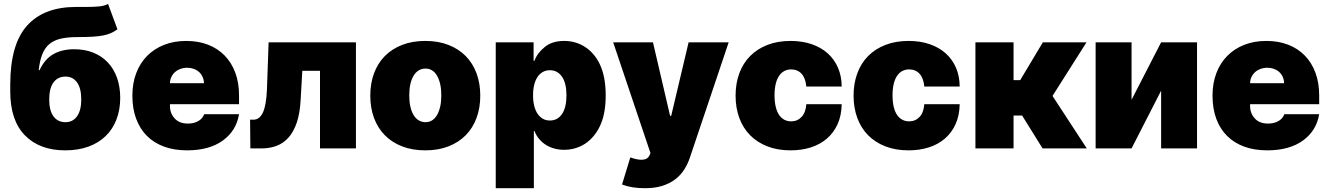

<svg xmlns="http://www.w3.org/2000/svg" viewBox="-20 -763 6831 987"><path d="M32.7 -328.1Q32.7 -535.2 119.3 -631.4Q205.6 -727.3 370.7 -727.3H421.5Q460.2 -727.3 488.8 -729.9Q517.4 -732.6 535.5 -742.9L583.8 -612.2Q566.8 -600.1 549.4 -592.5Q532 -584.9 508.9 -580.4Q485.8 -576 454.4 -574.2Q422.9 -572.4 377.8 -572.4Q327.4 -572.4 291.9 -564.1Q256.4 -555.8 233.1 -535.9Q209.9 -516 197.1 -483.3Q184.3 -450.6 179 -402H183.2Q209.5 -459.2 254.3 -484.6Q299 -509.9 360.8 -509.9Q415.8 -509.9 459.9 -492.2Q503.9 -474.4 534.6 -441.6Q565.3 -408.7 581.7 -362.6Q598 -316.4 598 -259.9Q598 -198.9 578.8 -149Q559.7 -99.1 523.3 -63.7Q486.9 -28.4 434.5 -9.2Q382.1 9.9 315.3 9.9Q183.2 9.9 107.6 -67.8Q32.7 -144.9 32.7 -292.6ZM233 -251.4Q233 -194.6 255 -164.8Q277 -134.9 316.8 -134.9Q354.4 -134.9 376.1 -165.3Q397.7 -195.7 397.7 -251.4Q397.7 -309.3 376.1 -339.3Q354.4 -369.3 316.8 -369.3Q277 -369.3 255 -339.3Q233 -309.3 233 -251.4Z M660.5 -271.3Q660.5 -334.5 680 -386.4Q699.6 -438.2 735.8 -475.1Q772 -512.1 823.2 -532.3Q874.3 -552.6 937.5 -552.6Q999.3 -552.6 1049.4 -533.2Q1099.4 -513.8 1134.8 -477.6Q1170.1 -441.4 1189.5 -389.6Q1208.8 -337.7 1208.8 -272.7V-227.3H853.7V-218.8Q853.7 -198.5 859.9 -182.7Q866.1 -166.9 878.2 -153.8Q902 -127.8 946 -127.8Q976.2 -127.8 998.8 -140.3Q1021.3 -152.7 1029.8 -176.1H1208.8Q1195 -90.9 1125.4 -40.5Q1055.8 9.9 941.8 9.9Q875.7 9.9 823.5 -9.2Q771.3 -28.4 735.1 -64.6Q698.9 -100.9 679.7 -153.1Q660.5 -205.3 660.5 -271.3ZM853.7 -335.2H1028.4Q1028.1 -353.7 1021.1 -368.4Q1014.2 -383.2 1002.7 -393.5Q991.1 -403.8 975.5 -409.3Q959.9 -414.8 941.8 -414.8Q924.4 -414.8 908.6 -409.3Q892.8 -403.8 880.7 -393.3Q868.6 -382.8 861.3 -368.1Q854 -353.3 853.7 -335.2Z M1282.7 -147.7Q1314.6 -147.7 1331.9 -185.4Q1349.1 -223 1352.3 -304L1360.8 -545.5H1809.7V0H1625V-399.1H1534.1L1525.6 -251.4Q1522 -181.8 1505.9 -133.7Q1489.7 -85.6 1463.2 -55.9Q1436.8 -26.3 1401.5 -13.1Q1366.1 0 1323.9 0H1267L1265.6 -147.7Z M1883.5 -271.3Q1883.5 -334.2 1902.7 -386Q1921.9 -437.9 1958.3 -474.8Q1994.7 -511.7 2047.2 -532.1Q2099.8 -552.6 2166.2 -552.6Q2233 -552.6 2285.3 -532.1Q2337.7 -511.7 2374.1 -474.8Q2410.5 -437.9 2429.7 -386Q2448.9 -334.2 2448.9 -271.3Q2448.9 -208.5 2429.7 -156.6Q2410.5 -104.8 2374.1 -67.8Q2337.7 -30.9 2285.3 -10.5Q2233 9.9 2166.2 9.9Q2099.8 9.9 2047.2 -10.5Q1994.7 -30.9 1958.3 -67.8Q1921.9 -104.8 1902.7 -156.6Q1883.5 -208.5 1883.5 -271.3ZM2167.6 -134.9Q2186.4 -134.9 2201.3 -144.4Q2216.3 -153.8 2226.7 -171.7Q2237.2 -189.6 2242.9 -215.2Q2248.6 -240.8 2248.6 -272.7Q2248.6 -304.7 2242.9 -330.3Q2237.2 -355.8 2226.7 -373.8Q2216.3 -391.7 2201.3 -401.1Q2186.4 -410.5 2167.6 -410.5Q2148.1 -410.5 2132.5 -401.1Q2116.8 -391.7 2106 -373.8Q2095.2 -355.8 2089.5 -330.3Q2083.8 -304.7 2083.8 -272.7Q2083.8 -240.8 2089.5 -215.2Q2095.2 -189.6 2106 -171.7Q2116.8 -153.8 2132.5 -144.4Q2148.1 -134.9 2167.6 -134.9Z M2723 -545.5V-450.3H2727.3Q2735.1 -471.6 2748.6 -489.2Q2762.1 -506.7 2781.6 -522.4Q2819.2 -552.6 2880.7 -552.6Q2911.6 -552.6 2938.9 -544.2Q2966.3 -535.9 2989.5 -520.4Q3012.8 -505 3031.4 -482.8Q3050.1 -460.6 3063.2 -433.2Q3093.7 -369.3 3093.7 -272.7Q3093.7 -177.9 3064.6 -116.1Q3050.1 -85.2 3030.2 -62Q3010.3 -38.7 2986.5 -23.4Q2962.7 -8.2 2935.5 -0.5Q2908.4 7.1 2879.3 7.1Q2854 7.1 2830.8 0.9Q2807.5 -5.3 2787.6 -17.4Q2767.8 -29.5 2752.3 -47.6Q2736.9 -65.7 2727.3 -89.5H2724.4V204.5H2528.4V-545.5ZM2806.8 -143.5Q2827.1 -143.5 2842.9 -152.3Q2858.7 -161.2 2869.7 -177.7Q2880.7 -194.2 2886.4 -218.4Q2892 -242.5 2892 -272.7Q2892 -303.3 2886.4 -327.2Q2880.7 -351.2 2869.7 -367.7Q2858.7 -384.2 2842.9 -393.1Q2827.1 -402 2806.8 -402Q2786.6 -402 2770.6 -393.1Q2754.6 -384.2 2743.4 -367.7Q2732.2 -351.2 2726.2 -327.2Q2720.2 -303.3 2720.2 -272.7Q2720.2 -242.9 2726.2 -218.9Q2732.2 -195 2743.4 -178.3Q2754.6 -161.6 2770.6 -152.5Q2786.6 -143.5 2806.8 -143.5Z M3336.6 -545.5 3424.7 -167.6H3430.4L3519.9 -545.5H3725.9L3527 45.5Q3516 79.2 3497.5 108.3Q3479 137.4 3451.2 158.7Q3423.3 180 3384.9 192.3Q3346.6 204.5 3295.5 204.5Q3226.2 204.5 3177.6 185.4L3220.2 46.2Q3236.2 51.8 3250.4 55Q3264.6 58.2 3276.6 58.2Q3292.6 58.2 3303.3 52.6Q3313.9 46.9 3319.6 34.1L3323.9 24.1L3132.1 -545.5Z M4044 -552.6Q4104 -552.6 4152.5 -535.9Q4201 -519.2 4235.1 -488.6Q4269.2 -458.1 4287.8 -414.8Q4306.5 -371.4 4306.8 -318.2H4125Q4121.1 -361.2 4100.7 -383.7Q4080.3 -406.2 4046.9 -406.2Q4027.7 -406.2 4011.9 -397.9Q3996.1 -389.6 3984.9 -373Q3973.7 -356.5 3967.7 -331.5Q3961.6 -306.5 3961.6 -272.7Q3961.6 -239.3 3967.7 -214.1Q3973.7 -188.9 3984.9 -172.4Q3996.1 -155.9 4011.9 -147.5Q4027.7 -139.2 4046.9 -139.2Q4079.2 -139.2 4100.5 -161.8Q4121.8 -184.3 4125 -227.3H4306.8Q4305.8 -168.7 4285.5 -124.3Q4265.3 -79.9 4230.3 -50.1Q4195.3 -20.2 4147.7 -5.1Q4100.1 9.9 4044 9.9Q3977.6 9.9 3925.1 -10.5Q3872.5 -30.9 3836.1 -67.8Q3799.7 -104.8 3780.5 -156.6Q3761.4 -208.5 3761.4 -271.3Q3761.4 -334.2 3780.5 -386Q3799.7 -437.9 3836.1 -474.8Q3872.5 -511.7 3925.1 -532.1Q3977.6 -552.6 4044 -552.6Z M4650.6 -552.6Q4710.6 -552.6 4759.1 -535.9Q4807.5 -519.2 4841.6 -488.6Q4875.7 -458.1 4894.4 -414.8Q4913 -371.4 4913.4 -318.2H4731.5Q4727.6 -361.2 4707.2 -383.7Q4686.8 -406.2 4653.4 -406.2Q4634.2 -406.2 4618.4 -397.9Q4602.6 -389.6 4591.4 -373Q4580.3 -356.5 4574.2 -331.5Q4568.2 -306.5 4568.2 -272.7Q4568.2 -239.3 4574.2 -214.1Q4580.3 -188.9 4591.4 -172.4Q4602.6 -155.9 4618.4 -147.5Q4634.2 -139.2 4653.4 -139.2Q4685.7 -139.2 4707 -161.8Q4728.3 -184.3 4731.5 -227.3H4913.4Q4912.3 -168.7 4892 -124.3Q4871.8 -79.9 4836.8 -50.1Q4801.8 -20.2 4754.3 -5.1Q4706.7 9.9 4650.6 9.9Q4584.2 9.9 4531.6 -10.5Q4479 -30.9 4442.6 -67.8Q4406.2 -104.8 4387.1 -156.6Q4367.9 -208.5 4367.9 -271.3Q4367.9 -334.2 4387.1 -386Q4406.2 -437.9 4442.6 -474.8Q4479 -511.7 4531.6 -532.1Q4584.2 -552.6 4650.6 -552.6Z M5190.3 -545.5V-350.9H5224.4L5340.9 -545.5H5565.3L5390.6 -269.9L5566.8 0H5339.5L5234.4 -169H5190.3V0H4994.3V-545.5Z M5612.2 0V-545.5H5796.9V-250L5948.9 -545.5H6133.5V0H5948.9V-296.9L5796.9 0Z M6213.1 -271.3Q6213.1 -334.5 6232.6 -386.4Q6252.1 -438.2 6288.4 -475.1Q6324.6 -512.1 6375.7 -532.3Q6426.8 -552.6 6490.1 -552.6Q6551.8 -552.6 6601.9 -533.2Q6652 -513.8 6687.3 -477.6Q6722.7 -441.4 6742 -389.6Q6761.4 -337.7 6761.4 -272.7V-227.3H6406.2V-218.8Q6406.2 -198.5 6412.5 -182.7Q6418.7 -166.9 6430.8 -153.8Q6454.5 -127.8 6498.6 -127.8Q6528.8 -127.8 6551.3 -140.3Q6573.9 -152.7 6582.4 -176.1H6761.4Q6747.5 -90.9 6677.9 -40.5Q6608.3 9.9 6494.3 9.9Q6428.3 9.9 6376.1 -9.2Q6323.9 -28.4 6287.6 -64.6Q6251.4 -100.9 6232.2 -153.1Q6213.1 -205.3 6213.1 -271.3ZM6406.2 -335.2H6581Q6580.6 -353.7 6573.7 -368.4Q6566.8 -383.2 6555.2 -393.5Q6543.7 -403.8 6528.1 -409.3Q6512.4 -414.8 6494.3 -414.8Q6476.9 -414.8 6461.1 -409.3Q6445.3 -403.8 6433.2 -393.3Q6421.2 -382.8 6413.9 -368.1Q6406.6 -353.3 6406.2 -335.2Z"/></svg>

Font: Inter P Black
Style: Regular
Weight: 900
Designer: Rasmus Andersson
Foundry: rsms
Version: Version 3.018;git-588b23468